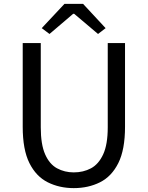

<svg xmlns="http://www.w3.org/2000/svg" viewBox="-20 -956 761 989"><path d="M360 13Q286 13 226 -17Q166 -47 131.5 -116Q97 -185 97 -303V-734H190V-300Q190 -212 212.5 -161Q235 -110 274 -89Q313 -68 360 -68Q409 -68 448.5 -89Q488 -110 511.5 -161Q535 -212 535 -300V-734H624V-303Q624 -185 589.5 -116Q555 -47 495 -17Q435 13 360 13ZM235 -781 195 -811 312 -936H408L524 -811L485 -781L362 -885H357Z"/></svg>

Font: Chiron Sans HK TT
Style: Regular
Weight: 400
Designer: Ryoko NISHIZUKA 西塚涼子 (kana, bopomofo & ideographs); Paul D. Hunt (Latin, Greek & Cyrillic); Sandoll Communications 산돌커뮤니
Foundry: Adobe
Version: Version 2.022;hotconv 1.0.109;makeotfexe 2.5.65596